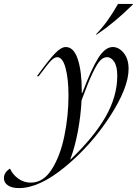

<svg xmlns="http://www.w3.org/2000/svg" viewBox="-195 -761 701 984"><path d="M-144 103Q-129 135 -100.5 155Q-72 175 -37 175Q27 175 70.5 106.5Q114 38 135 -65Q156 -168 156 -271Q156 -357 141 -412.5Q126 -468 98 -468Q84 -468 66 -449.5Q48 -431 3 -370H-6Q57 -457 88 -488.5Q119 -520 142 -520Q183 -520 203.5 -458Q224 -396 224 -297V-285H227Q273 -407 308.5 -463.5Q344 -520 383 -520Q414 -520 439 -489.5Q464 -459 464 -408Q464 -312 368.5 -164.5Q273 -17 140 93Q7 203 -98 203Q-134 203 -154.5 189Q-175 175 -175 152Q-175 123 -144 103ZM167 56Q288 -60 347 -164Q406 -268 406 -373Q406 -420 390.5 -444Q375 -468 354 -468Q336 -468 320 -452.5Q304 -437 281 -389.5Q258 -342 223 -247Q219 -168 204 -87.5Q189 -7 165 56ZM410 -741H486V-738Q392 -645 301 -584H296Q356 -645 410 -741Z"/></svg>

Font: Nyght Serif Light Italic
Style: Regular
Weight: 300
Italic angle: -16°
Designer: Maksym Kobuzan
Version: Version 0.410